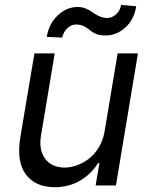

<svg xmlns="http://www.w3.org/2000/svg" viewBox="-20 -766 621 793"><path d="M411.9 -223 465.9 -545.5H549.7L458.8 0H375L390.6 -92.3H384.9Q357.6 -47.9 311.3 -20.4Q264.9 7.1 206 7.1Q126.1 7.1 86.8 -45.5Q47.6 -98 63.9 -198.9L122.2 -545.5H206L149.1 -204.5Q139.6 -145.6 167.1 -109.7Q194.6 -73.9 247.2 -73.9Q271.7 -73.9 297.2 -83.1Q322.8 -92.3 346.4 -109.9Q370 -127.5 388 -157Q405.9 -186.4 411.9 -223ZM237.2 -610.8 173.3 -613.6Q181.8 -667.6 218.4 -702.4Q255 -737.2 301.1 -737.2Q319.2 -737.2 335.8 -730.1Q352.3 -723 363.3 -714.5Q374.3 -706 390.3 -698.9Q406.2 -691.8 423.3 -691.8Q443.5 -691.8 460.2 -707.6Q476.9 -723.4 480.1 -745.7L542.6 -740.1Q534.1 -685.7 497.9 -652.5Q461.6 -619.3 414.8 -619.3Q396.7 -619.3 382.6 -623.9Q368.6 -628.6 359.4 -635.3Q350.1 -642 341.4 -648.8Q332.7 -655.5 320.8 -660.2Q308.9 -664.8 294 -664.8Q274.1 -664.8 257.8 -649.1Q241.5 -633.5 237.2 -610.8Z"/></svg>

Font: Karasuma Gothic
Style: Italic
Weight: 400
Italic angle: -9.39999°
Designer: Rasmus Andersson / Ryoko Nishizuka
Foundry: Genbu
Version: Version 1.00